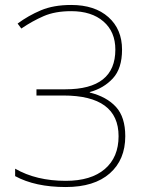

<svg xmlns="http://www.w3.org/2000/svg" viewBox="-20 -744 582 774"><path d="M472 -544Q472 -626 417 -675Q362 -724 267 -724Q196 -724 145 -702.5Q94 -681 51 -649L66 -629Q110 -659 156 -679Q202 -699 267 -699Q349 -699 397 -657.5Q445 -616 445 -544Q445 -384 244 -384H127V-359H235Q458 -359 458 -195Q458 -110 402.5 -62.5Q347 -15 245 -15Q126 -15 41 -64V-34Q122 10 245 10Q360 10 422.5 -45Q485 -100 485 -195Q485 -272 447.5 -313Q410 -354 342 -371V-373Q398 -388 435 -428Q472 -468 472 -544Z"/></svg>

Font: Noto Sans UI Thin
Style: Regular
Weight: 250
Designer: Monotype Design Team
Foundry: Monotype Imaging Inc.
Version: Version 1.901